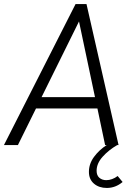

<svg xmlns="http://www.w3.org/2000/svg" viewBox="-30 -717 667 949"><path d="M343.5 -697H397.5L556 0H549.5Q507 24.5 477.2 57.8Q447.5 91 447.5 127Q447.5 150 461.2 161.8Q475 173.5 495.5 173.5Q509.5 173.5 524 168.2Q538.5 163 551.5 153L576 182.5Q541 212 498 212Q459.5 212 434.5 190.8Q409.5 169.5 409.5 132.5Q409.5 92.5 435 58Q460.5 23.5 497.5 0H489.5L451.5 -181H148L58.5 0H-10.5ZM439.5 -237 360.5 -611 175.5 -237Z"/></svg>

Font: HK Grotesk Light
Style: Italic
Weight: 300
Italic angle: -16°
Designer: Alfredo Marco Pradil
Foundry: Hanken Design Co.
Version: Version 3.001